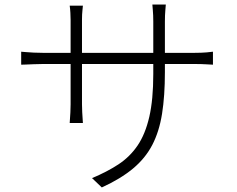

<svg xmlns="http://www.w3.org/2000/svg" viewBox="-20 -787 1040 843"><path d="M704 -470Q704 -366 691.5 -287.5Q679 -209 648.5 -150.5Q618 -92 564 -47Q510 -2 427 36L384 -5Q449 -32 499.5 -65Q550 -98 584 -148Q618 -198 635.5 -274Q653 -350 653 -462V-692Q653 -721 651 -742.5Q649 -764 649 -767H708Q708 -764 706 -742.5Q704 -721 704 -692ZM344 -762Q344 -760 342 -742Q340 -724 340 -701V-329Q340 -313 341 -294.5Q342 -276 343 -262.5Q344 -249 344 -247H286Q286 -249 287 -262Q288 -275 289 -293.5Q290 -312 290 -329V-700Q290 -713 289 -731Q288 -749 286 -762ZM73 -560Q75 -560 90.5 -558.5Q106 -557 128 -556Q150 -555 168 -555H835Q864 -555 887.5 -557Q911 -559 915 -560V-503Q912 -503 888 -504.5Q864 -506 835 -506H168Q149 -506 127.5 -505Q106 -504 90.5 -503.5Q75 -503 73 -503Z"/></svg>

Font: Noto Sans SC Thin Light
Style: Regular
Weight: 300
Version: Version 2.004-H2;hotconv 1.0.118;makeotfexe 2.5.65603